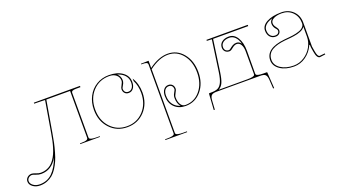

<svg xmlns="http://www.w3.org/2000/svg" viewBox="-291 -1052 3207 1822"><g transform="rotate(-20 1312.5 -140.5)"><path d="M87.4 34.2Q28.8 139.6 -78.1 139.6Q-103.5 139.6 -129.9 128.9Q-156.2 118.2 -165.5 118.2Q-186.5 118.2 -200.9 131.6Q-215.3 145 -215.3 163.1Q-215.3 188.5 -189.2 208Q-163.1 227.5 -124.5 227.5Q-47.9 227.5 2.9 177.5Q53.7 127.4 87.4 34.2ZM85.9 -520H551.8V-507.3H512.7Q483.4 -507.3 471.7 -501.7Q460 -496.1 460 -482.4V-35.2Q460 -26.4 464.1 -21Q468.3 -15.6 485.6 -11.5Q502.9 -7.3 535.2 -7.3H564.9V0H365.2V-7.3H372.6Q397 -7.3 412.8 -9.5Q428.7 -11.7 435.8 -15.9Q442.9 -20 445.1 -24.4Q447.3 -28.8 447.3 -35.2V-507.3H207.5L153.3 -190.4Q144.5 -137.7 135.5 -95.7Q126.5 -53.7 113.3 -7.8Q100.1 38.1 85 73Q69.8 107.9 48.8 140.4Q27.8 172.9 2.9 193.6Q-22 214.4 -54.4 226.8Q-86.9 239.3 -124.5 239.3Q-167.5 239.3 -197.5 217Q-227.5 194.8 -227.5 163.1Q-227.5 139.2 -209.5 122.6Q-191.4 106 -165.5 106Q-151.4 106 -125.5 116.7Q-99.6 127.4 -78.1 127.4Q-47.4 127.4 -21.2 118.2Q4.9 108.9 24.4 93.3Q43.9 77.6 60.8 53.5Q77.6 29.3 89.4 3.4Q101.1 -22.5 111.3 -56.4Q121.6 -90.3 128.2 -121.3Q134.8 -152.3 141.1 -190.4L194.8 -507.3H192.4Q190.4 -507.3 164.6 -508.5Q138.7 -509.8 105 -509.8H85.9Z M919.9 -500.5Q950.7 -475.6 951.7 -433.1Q951.7 -416 944.6 -400.6Q937.5 -385.3 930.2 -373.8Q922.9 -362.3 922.9 -355.5Q922.9 -334.5 934.1 -322.5Q945.3 -310.5 964.8 -310.5Q989.3 -310.5 1004.4 -330.3Q1019.5 -350.1 1019.5 -386.2Q1019 -426.8 993.4 -456.5Q967.8 -486.3 919.9 -500.5ZM842.8 -522.5Q927.2 -522.5 979 -485.1Q1030.8 -447.8 1031.2 -386.7Q1031.2 -346.7 1012.9 -322.5Q994.6 -298.3 964.8 -298.3Q940.4 -298.3 925.8 -314Q911.1 -329.6 911.1 -355.5Q911.1 -368.2 925.3 -392.3Q939.5 -416.5 939.5 -433.1Q939 -468.8 912.6 -490.7Q886.2 -512.7 842.8 -512.7Q741.2 -512.7 675.8 -441.2Q610.4 -369.6 610.4 -259.8Q610.4 -149.9 676 -78.6Q741.7 -7.3 842.8 -7.3Q943.8 -7.3 1009.5 -78.6Q1075.2 -149.9 1075.2 -259.8Q1075.2 -332 1045.9 -389.2L1045.4 -414.1Q1087.9 -346.7 1087.9 -259.8Q1087.9 -146 1018.6 -71.8Q949.2 2.4 842.8 2.4Q736.3 2.4 667.2 -71.8Q598.1 -146 598.1 -259.8Q598.1 -335 629.4 -394.8Q660.6 -454.6 716.6 -488.5Q772.5 -522.5 842.8 -522.5Z M1384.8 -15.6Q1355.5 -46.4 1355.5 -106.9Q1355.5 -124 1362.5 -139.4Q1369.6 -154.8 1376.7 -166.3Q1383.8 -177.7 1383.8 -184.6Q1383.8 -205.6 1372.6 -217.5Q1361.3 -229.5 1341.8 -229.5Q1317.4 -229.5 1302.2 -209.5Q1287.1 -189.5 1287.1 -153.3Q1287.1 -100.6 1313 -64.7Q1338.9 -28.8 1384.8 -15.6ZM1168 -520H1180.2L1245.1 -521.5V-448.7Q1345.2 -522.5 1436.5 -522.5Q1530.8 -522.5 1591.8 -448Q1652.8 -373.5 1652.8 -259.8Q1652.8 -146 1590.3 -71.8Q1527.8 2.4 1431.2 2.4Q1360.8 2.4 1318.1 -40.3Q1275.4 -83 1275.4 -153.3Q1275.4 -193.4 1293.7 -217.5Q1312 -241.7 1341.8 -241.7Q1366.2 -241.7 1381.1 -226.1Q1396 -210.4 1396 -184.6Q1396 -171.9 1381.6 -147.7Q1367.2 -123.5 1367.2 -106.9Q1367.2 -62 1384.5 -34.7Q1401.9 -7.3 1431.2 -7.3Q1522.5 -7.3 1581.3 -78.6Q1640.1 -149.9 1640.1 -259.8Q1640.1 -369.6 1582.8 -441.2Q1525.4 -512.7 1436.5 -512.7Q1346.7 -512.7 1245.1 -436V205.1Q1245.1 213.9 1249.3 219Q1253.4 224.1 1270.8 228.3Q1288.1 232.4 1320.3 232.4H1357.9V240.2H1137.7V232.4H1157.7Q1189.9 232.4 1207.3 228.3Q1224.6 224.1 1228.8 219Q1232.9 213.9 1232.9 205.1V-487.3Q1232.9 -501.5 1220.9 -507.1Q1209 -512.7 1180.2 -512.7H1168Z M2132.8 -370.6Q2120.6 -416.5 2095.9 -440.7Q2071.3 -464.8 2038.6 -464.8Q1998 -464.8 1975.3 -447Q1952.6 -429.2 1952.6 -400.4Q1952.6 -379.4 1964.6 -367.4Q1976.6 -355.5 1997.6 -355.5Q2004.9 -355.5 2016.6 -365.7Q2028.3 -376 2045.9 -386.5Q2063.5 -397 2085 -397Q2114.3 -397 2132.8 -370.6ZM1829.1 -520H2246.1V-507.3H1891.6L1846.7 -189.9Q1836.9 -120.6 1821.8 -86.2Q1806.6 -51.8 1776.4 -35.2H2066.4Q2098.6 -35.2 2116 -39.3Q2133.3 -43.5 2137.5 -48.6Q2141.6 -53.7 2141.6 -62.5V-290Q2141.6 -333 2126 -358.9Q2110.4 -384.8 2085 -384.8Q2071.3 -384.8 2058.6 -378.2Q2045.9 -371.6 2037.6 -364Q2029.3 -356.4 2018.6 -349.9Q2007.8 -343.3 1997.6 -343.3Q1972.2 -343.3 1956.3 -359.1Q1940.4 -375 1940.4 -400.4Q1940.4 -435.1 1967.3 -456.1Q1994.1 -477.1 2038.6 -477.1Q2090.8 -477.1 2122.8 -425.5Q2154.8 -374 2154.8 -290L2153.8 -62.5Q2153.8 -53.7 2158 -48.6Q2162.1 -43.5 2179.4 -39.3Q2196.8 -35.2 2229 -35.2H2261.2Q2266.1 -35.2 2266.1 -30.3L2276.4 129.4L2266.1 130.4L2260.3 37.6Q2257.8 2 2243.4 -11.5Q2229 -24.9 2191.4 -24.9H1751.5Q1714.4 -24.9 1700 -11.7Q1685.5 1.5 1683.1 37.6L1677.2 130.4L1666.5 129.4L1677.2 -30.3Q1677.2 -35.2 1682.1 -35.2H1700.7Q1744.1 -35.2 1768.3 -46.9Q1792.5 -58.6 1808.6 -92Q1824.7 -125.5 1834 -189.9L1878.9 -507.3L1829.1 -509.8Z M2485.4 -498.5Q2440.4 -485.8 2416.7 -463.1Q2393.1 -440.4 2393.1 -411.6Q2393.1 -376 2410.6 -355.7Q2428.2 -335.4 2457.5 -335.4Q2476.6 -335.4 2487.1 -345.2Q2497.6 -355 2497.6 -370.6Q2497.6 -377 2491.9 -385.3Q2486.3 -393.6 2479.2 -401.1Q2472.2 -408.7 2466.6 -422.6Q2460.9 -436.5 2460.9 -453.1Q2460.9 -479.5 2485.4 -498.5ZM2584 -522.5Q2656.2 -522.5 2702.4 -476.8Q2748.5 -431.2 2748.5 -360.4V-117.7L2756.3 -69.8Q2766.1 -10.3 2786.6 -9.8L2840.3 -15.1L2841.3 -4.9L2786.6 2.4H2786.1Q2754.9 2.4 2743.7 -67.9Q2742.7 -73.2 2740.7 -85.9Q2738.8 -98.6 2737.3 -106.9Q2735.8 -115.2 2735.8 -117.2V-127.9Q2735.8 -141.6 2732.4 -141.6Q2729 -141.6 2724.6 -130.9Q2697.3 -72.8 2644 -35.2Q2590.8 2.4 2525.9 2.4Q2440.9 2.4 2386 -34.9Q2331.1 -72.3 2331.1 -129.9Q2331.1 -249.5 2525.4 -270Q2531.2 -270.5 2550.8 -272.5Q2570.3 -274.4 2581.8 -275.4Q2593.3 -276.4 2613.3 -279.3Q2633.3 -282.2 2646.2 -285.4Q2659.2 -288.6 2675.5 -293.9Q2691.9 -299.3 2702.1 -305.7Q2712.4 -312 2721.2 -321.3Q2730 -330.6 2733.4 -341.3Q2735.8 -350.1 2735.8 -357.4V-360.4Q2735.4 -426.3 2693.4 -469.5Q2651.4 -512.7 2585.4 -512.7Q2534.7 -512.7 2503.7 -496.3Q2472.7 -480 2472.7 -453.1Q2472.7 -436 2481.7 -421.9Q2490.7 -407.7 2500 -395.5Q2509.3 -383.3 2509.3 -370.6Q2509.3 -349.6 2494.9 -336.7Q2480.5 -323.7 2457.5 -323.7Q2422.9 -323.7 2401.9 -347.7Q2380.9 -371.6 2380.9 -411.6Q2380.9 -461.4 2436.8 -491.9Q2492.7 -522.5 2584 -522.5ZM2735.8 -323.2Q2729 -312 2717 -302.7Q2705.1 -293.5 2688.7 -287.1Q2672.4 -280.8 2657.2 -276.6Q2642.1 -272.5 2620.8 -269.5Q2599.6 -266.6 2586.7 -265.1Q2573.7 -263.7 2553 -262Q2532.2 -260.3 2526.4 -259.8Q2485.8 -255.4 2454.6 -247.1Q2423.3 -238.8 2397.2 -223.9Q2371.1 -209 2357.2 -185.3Q2343.3 -161.6 2343.3 -129.9Q2343.3 -76.7 2394.8 -42Q2446.3 -7.3 2525.9 -7.3Q2583 -7.3 2632.1 -39.1Q2681.2 -70.8 2708.5 -120.4Q2735.8 -169.9 2735.8 -222.7Z"/></g></svg>

Font: ZnikomitNo24
Style: Thin
Weight: 300
Designer: gluk
Foundry: gluk
Version: Version 0.55